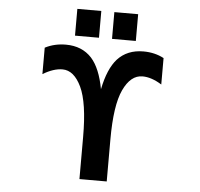

<svg xmlns="http://www.w3.org/2000/svg" viewBox="-61 -1009 1122 1075"><g transform="rotate(5 500.0 -472.0)"><path d="M719.7 -741.2Q784.2 -741.2 835 -713.9V-565.4Q777.3 -601.6 726.6 -601.6Q660.2 -601.6 619.1 -513.7Q578.1 -425.8 578.1 -234.4V2H424.8V-234.4Q424.8 -426.8 383.3 -514.2Q341.8 -601.6 277.3 -601.6Q226.6 -601.6 167 -565.4V-713.9Q219.7 -741.2 284.2 -741.2Q375 -741.2 429.7 -681.6Q479.5 -626 501 -509.8Q524.4 -626 574.2 -681.6Q628.9 -741.2 719.7 -741.2ZM330.1 -795.9V-946.3H464.8V-795.9ZM538.1 -795.9V-946.3H671.9V-795.9Z"/></g></svg>

Font: Gen Shin Gothic Monospace Bold
Style: Bold
Weight: 700
Designer: [Source Han Sans]
Ryoko NISHIZUKA  (kana & ideographs); Paul D. Hunt (Latin, Greek & Cyrillic); Wenlong ZHANG  (bopomofo
Version: Version 1.002.20150607